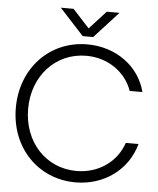

<svg xmlns="http://www.w3.org/2000/svg" viewBox="-61 -977 857 1041"><g transform="rotate(5 367.5 -456.5)"><path d="M388.7 11.7C544.9 11.7 672.9 -83 711.4 -225.1H642.1C606.9 -119.6 507.8 -50.3 388.7 -50.3C222.2 -50.3 98.6 -183.1 98.6 -363.3C98.6 -543.9 222.2 -677.2 388.7 -677.2C505.9 -677.2 604 -607.9 638.7 -507.8H708C672.9 -646.5 543.9 -739.3 388.7 -739.3C184.1 -739.3 31.7 -579.6 31.7 -363.3C31.7 -147.5 184.1 11.7 388.7 11.7ZM227.5 -924.8 358.9 -781.7H416L546.9 -924.8H477.5L387.2 -826.2L296.9 -924.8Z"/></g></svg>

Font: Guggenheim Sans Display Light
Style: Regular
Weight: 300
Designer: Modified by Tom Baber under direction of Pentagram Design 2023
Foundry: rsms
Version: Version 1.001;Glyphs 3.1.2 (3151)